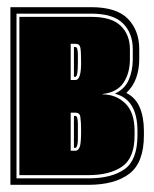

<svg xmlns="http://www.w3.org/2000/svg" viewBox="-20 -515 430 535"><path d="M9 0V-495H234Q305 -495 336.5 -462.5Q368 -430 368 -378V-350Q368 -322 359.5 -298Q351 -274 332 -256Q358 -243 369.5 -215.5Q381 -188 381 -150V-138Q381 -62 340.5 -31Q300 0 226 0ZM26 -18H226Q291 -18 327 -43.5Q363 -69 363 -138V-150Q363 -238 300 -254Q328 -267 339 -293Q350 -319 350 -350V-378Q350 -422 323 -449.5Q296 -477 234 -477H26ZM34 -27V-468H234Q291 -468 316.5 -443Q342 -418 342 -378V-350Q342 -312 324.5 -285Q307 -258 266 -253V-252Q303 -252 329 -227Q355 -202 355 -150V-138Q355 -75 320.5 -51Q286 -27 226 -27ZM177 -292H190Q206 -292 206 -339Q206 -355 205.5 -365.5Q205 -376 204 -382Q202 -393 190 -393H177ZM186 -301V-384H190Q195 -384 196 -375Q197 -370 197 -361Q197 -352 197 -339Q197 -301 190 -301ZM177 -95H190Q199 -95 203 -108Q206 -120 206 -151Q206 -163 205.5 -172Q205 -181 204 -188Q203 -201 190 -201H177ZM186 -103V-192H190Q195 -192 196 -182Q197 -177 197 -169Q197 -161 197 -151Q197 -138 197 -128.5Q197 -119 196 -114Q194 -103 190 -103Z"/></svg>

Font: Alumni Sans Collegiate One
Style: Regular
Weight: 400
Designer: Robert E. Leuschke
Foundry: Robert E. Leuschke
Version: Version 1.100